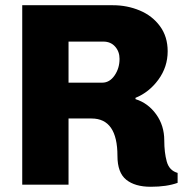

<svg xmlns="http://www.w3.org/2000/svg" viewBox="-20 -706 713 734"><path d="M621 -510Q621 -450 585.5 -401.5Q550 -353 498 -332V-327Q546 -312 577 -269Q608 -226 608 -169Q608 -123 617.5 -88.5Q627 -54 659 -45V-7Q618 8 556 8Q496 8 462.5 -19Q429 -46 429 -110Q429 -253 330 -253H242V0H65V-686H412Q466 -686 514 -666Q562 -646 591.5 -606Q621 -566 621 -510ZM242 -547V-390H371Q399 -390 418 -417.5Q437 -445 437 -481Q437 -509 420 -528Q403 -547 375 -547Z"/></svg>

Font: Chivo ExtraBold
Style: Regular
Weight: 800
Designer: Hector Gatti
Foundry: Omnibus-Type
Version: Version 1.007